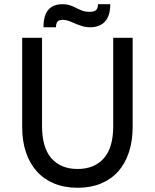

<svg xmlns="http://www.w3.org/2000/svg" viewBox="-20 -879 733 909"><path d="M348 10Q285 10 236 -10.5Q187 -31 153.5 -68.5Q120 -106 102.5 -159Q85 -212 85 -277V-700H179V-283Q179 -180 223.5 -129.5Q268 -79 347 -79Q427 -79 471.5 -129.5Q516 -180 516 -281V-700H608V-278Q608 -212 590.5 -158.5Q573 -105 539.5 -67.5Q506 -30 457.5 -10Q409 10 348 10ZM407 -750Q386 -750 368.5 -755.5Q351 -761 336 -767.5Q321 -774 307 -779.5Q293 -785 278 -785Q258 -785 251.5 -775.5Q245 -766 245 -750H186Q186 -807 209 -833Q232 -859 275 -859Q297 -859 312.5 -853.5Q328 -848 341.5 -841Q355 -834 369.5 -828.5Q384 -823 404 -823Q427 -823 435.5 -832Q444 -841 444 -859H502Q502 -805 477.5 -777.5Q453 -750 407 -750Z"/></svg>

Font: Tilda Sans Medium
Style: Regular
Weight: 500
Designer: ParaType Ltd
Foundry: ParaType Ltd
Version: Version 1.009